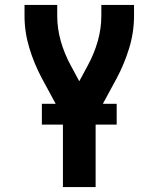

<svg xmlns="http://www.w3.org/2000/svg" viewBox="-20 -550 640 775"><path d="M234 205V-77L149 -234Q118 -292 98.5 -356Q79 -420 79 -486V-530H211V-486Q211 -434 225.5 -383.5Q240 -333 265 -287L300 -222L335 -287Q360 -333 374.5 -383.5Q389 -434 389 -486V-530H521V-486Q521 -420 501.5 -356Q482 -292 451 -234L366 -77V205ZM451 -47H149V-131H451Z"/></svg>

Font: Iosevka Curly XBdEx
Style: Regular
Weight: 800
Width: 7
Monospace: yes
Designer: Belleve Invis
Foundry: Belleve Invis
Version: Version 11.1.0; ttfautohint (v1.8.3)